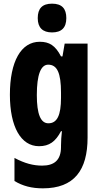

<svg xmlns="http://www.w3.org/2000/svg" viewBox="-20 -788 551 1048"><path d="M264 -768C211 -768 186 -742 186 -689C186 -637 213 -611 264 -611C316 -611 342 -637 342 -689C342 -741 318 -768 264 -768ZM197 -560C95 -560 34 -453 34 -271C34 -96 94 10 193 10C249 10 283 -15 313 -72H318C315 -49 313 -16 313 6V14C313 89 273 116 210 116C162 116 115 104 59 74V200C104 227 152 240 214 240C385 240 458 141 458 -37V-550H333L321 -480H313C282 -540 249 -560 197 -560ZM243 -435C292 -435 313 -390 313 -282V-254C313 -159 292 -115 244 -115C202 -115 181 -165 181 -269C181 -381 203 -435 243 -435Z"/></svg>

Font: Noto Sans Khmer UI ExtraCondensed ExtraBold
Style: Regular
Weight: 800
Width: 2
Designer: Danh Hong and the Monotype Design Team
Foundry: Monotype Imaging Inc.
Version: Version 2.002